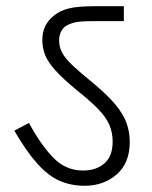

<svg xmlns="http://www.w3.org/2000/svg" viewBox="-20 -642 487 617"><path d="M397 -186Q397 -118 355 -81.5Q313 -45 252 -45Q208 -45 171.5 -61Q135 -77 100 -116Q65 -155 26 -222L73 -247Q111 -177 151 -135.5Q191 -94 247 -94Q289 -94 315.5 -117Q342 -140 342 -187Q342 -216 331.5 -240.5Q321 -265 296 -291Q271 -317 227 -352Q181 -390 157 -417Q133 -444 124.5 -466.5Q116 -489 116 -514Q116 -564 155 -593Q173 -608 201.5 -615Q230 -622 284 -622H378V-574H275Q235 -574 218.5 -569.5Q202 -565 191 -558Q170 -542 170 -512Q170 -492 179 -474Q188 -456 211.5 -433.5Q235 -411 277 -377Q324 -338 350 -307Q376 -276 386.5 -247Q397 -218 397 -186Z"/></svg>

Font: Noto Sans Light
Style: Italic
Weight: 300
Italic angle: -12°
Designer: Monotype Design Team
Foundry: Monotype Imaging Inc.
Version: Version 2.013; ttfautohint (v1.8.4.7-5d5b)